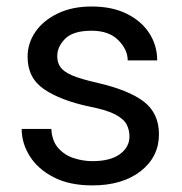

<svg xmlns="http://www.w3.org/2000/svg" viewBox="-20 -558 556 588"><path d="M376.5 -140.1Q376.5 -159.7 367.9 -176.5Q359.4 -193.4 333.3 -207.3Q307.1 -221.2 254.9 -231.4Q166.5 -250 115.5 -284.4Q64.5 -318.8 64.5 -383.8Q64.5 -425.8 88.6 -460.7Q112.8 -495.6 157 -516.8Q201.2 -538.1 260.3 -538.1Q323.7 -538.1 368.7 -515.6Q413.6 -493.2 437.5 -455.8Q461.4 -418.5 461.4 -373H371.1Q371.1 -405.8 342.5 -434.8Q314 -463.9 260.3 -463.9Q204.1 -463.9 179.7 -439.5Q155.3 -415 155.3 -386.2Q155.3 -366.7 165 -352.5Q174.8 -338.4 200.9 -327.1Q227.1 -315.9 276.9 -304.7Q374.5 -282.2 420.7 -246.6Q466.8 -210.9 466.8 -147Q466.8 -77.6 410.9 -33.9Q355 9.8 262.7 9.8Q192.9 9.8 144.5 -15.1Q96.2 -40 71.3 -79.6Q46.4 -119.1 46.4 -163.1H137.2Q139.2 -126 158.7 -104.2Q178.2 -82.5 206.5 -73.5Q234.9 -64.5 262.7 -64.5Q317.9 -64.5 347.2 -85.9Q376.5 -107.4 376.5 -140.1Z"/></svg>

Font: Vazirmatn FD
Style: Regular
Weight: 400
Designer: Saber Rastikerdar
Foundry: Saber Rastikerdar
Version: Version 33.001